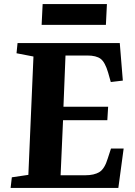

<svg xmlns="http://www.w3.org/2000/svg" viewBox="-20 -921 662 941"><path d="M144 -644 61 -660 66 -710H567L582 -526L523 -519L510 -565Q495 -616 473.5 -632.5Q452 -649 407 -649H301L291 -398H510L506 -332H289L277 -62H397Q442 -62 467.5 -78Q493 -94 508 -144L524 -193H586L560 0H32L38 -52L119 -64ZM189 -901H504L499 -799H184Z"/></svg>

Font: Literata 36pt
Style: Bold Italic
Weight: 700
Italic angle: -2°
Designer: Latin by Veronika Burian and Jose Scaglione. Greek by Irene Vlachou. Cyrillic by Vera Evstafieva
Foundry: TypeTogether
Version: Version 3.002